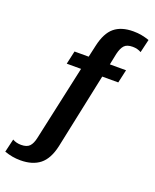

<svg xmlns="http://www.w3.org/2000/svg" viewBox="-234 -833 934 1159"><g transform="rotate(20 233.0 -253.5)"><path d="M198 -415H106L125 -500H216L233 -576Q252 -662 296.5 -699Q341 -736 418 -736Q446 -736 470.5 -731.5Q495 -727 521 -718L501 -633Q477 -647 446 -647Q409 -647 392.5 -629Q376 -611 367 -573L352 -500H456L437 -415H334L232 69Q213 155 166 192Q119 229 42 229Q14 229 -10.5 224.5Q-35 220 -61 211L-41 126Q-17 140 14 140Q51 140 68 122Q85 104 93 66Z"/></g></svg>

Font: Perun
Style: Bold Italic
Weight: 700
Italic angle: -12°
Foundry: Copyright (c) Stefan Peev, Context Ltd, 2016
Version: Version 1.027